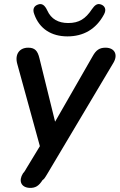

<svg xmlns="http://www.w3.org/2000/svg" viewBox="-20 -728 582 934"><path d="M124 186C153 187 169 176 187 148C194 144 199 136 202 131L210 118L532 -423C555 -462 538 -496 493 -496C464 -496 447 -484 431 -455L248 -136L172 -444C163 -482 149 -496 117 -496C74 -496 51 -463 64 -417L174 -17L109 90L102 102C99 107 96 111 92 115C69 151 82 184 124 186ZM308 -551C385 -551 447 -585 486 -658C499 -682 490 -699 472 -706C453 -713 441 -703 427 -683C396 -636 364 -616 312 -616C264 -616 229 -635 210 -677C198 -703 184 -713 165 -706C145 -699 137 -683 147 -658C172 -588 230 -551 308 -551Z"/></svg>

Font: SN Pro Semibold
Style: Italic
Weight: 600
Italic angle: -9°
Designer: Tobias Whetton
Foundry: Supernotes
Version: Version 1.001;Glyphs 3.2 (3249)